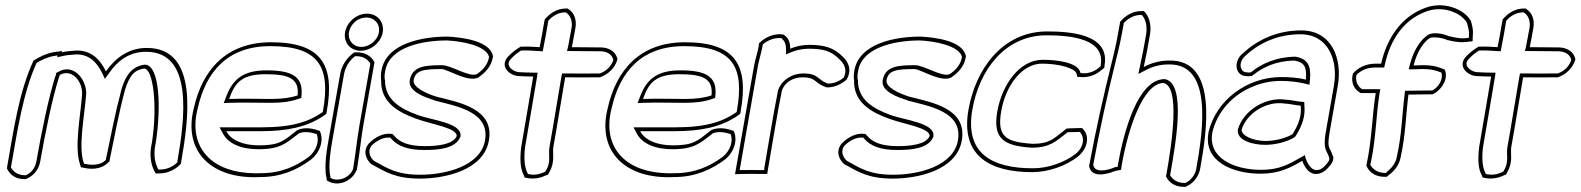

<svg xmlns="http://www.w3.org/2000/svg" viewBox="-20 -663 6133 745"><path d="M7 -9C19 15 39 32 75 32H80C109 21 130 -4 136 -36C156 -149 181 -274 209 -364C210 -367 211 -369 212 -372C239 -388 272 -377 290 -340C297 -325 300 -309 298 -292C293 -216 267 -91 291 -24L294 -14L305 -12C329 -6 370 -4 397 -30L405 -37L406 -45C425 -135 441 -225 465 -314C483 -371 501 -391 539 -397C575 -397 592 -249 569 -107L567 -97C560 -59 566 -25 578 -1L584 10H597C632 10 663 -6 682 -28L683 -35C711 -195 754 -478 549 -477C478 -477 427 -437 391 -386C371 -427 335 -474 265 -466C252 -465 237 -464 220 -460L221 -465L191 -461C159 -456 131 -441 110 -428C54 -307 33 -160 8 -17ZM22 -14 23 -17C48 -158 69 -302 122 -419C142 -431 165 -442 191 -446L203 -448L202 -441L221 -445C237 -449 250 -450 264 -451C326 -458 358 -418 377 -378L387 -357L403 -379C436 -427 481 -462 546 -462C732 -463 697 -201 668 -35V-33C652 -17 628 -5 600 -5H595L592 -10C581 -32 576 -62 582 -97L584 -107C606 -243 600 -412 542 -412H541H540C494 -405 469 -375 451 -316V-315C427 -225 410 -135 391 -45V-43L388 -40C370 -22 335 -21 312 -27H311H307L305 -31C283 -92 308 -216 314 -293C316 -315 311 -331 303 -348C283 -388 244 -407 206 -384L198 -380L197 -372C197 -372 195 -368 194 -365C166 -274 141 -149 121 -36C116 -10 101 8 80 17H78C49 17 32 4 22 -14Z M732 -243C690 -77 798 34 991 24C1071 24 1135 -5 1187 -44C1222 -72 1235 -115 1224 -147L1221 -155C1196 -164 1166 -171 1135 -159L1131 -156C1081 -117 1066 -99 985 -99C920 -99 875 -121 858 -154H993C1090 -154 1171 -169 1236 -214L1246 -221L1248 -231C1280 -410 1228 -499 1032 -499C857 -499 765 -391 732 -243ZM747 -242C779 -385 863 -484 1029 -484C1217 -484 1264 -404 1233 -231L1232 -228L1229 -226C1204 -209 1178 -196 1147 -187C1103 -174 1053 -169 996 -169H832L845 -145C865 -106 915 -84 983 -84C1067 -84 1090 -107 1138 -144L1140 -146C1163 -154 1186 -150 1208 -143L1210 -140C1219 -114 1207 -78 1179 -55C1128 -17 1069 9 993 9H992C973 10 957 9 940 8C789 -4 711 -102 747 -242ZM848 -263 868 -264C922 -266 979 -264 1031 -264C1075 -264 1109 -269 1137 -279L1149 -283L1150 -294C1157 -369 1108 -390 1014 -390C919 -390 880 -352 855 -281ZM869 -279C892 -345 921 -375 1011 -375C1104 -375 1141 -357 1135 -293C1110 -284 1076 -279 1033 -279C981 -279 924 -281 869 -279Z M1319 -538C1312 -499 1339 -466 1379 -466C1419 -466 1458 -498 1465 -537C1472 -577 1445 -610 1404 -610C1364 -610 1326 -578 1319 -538ZM1258 -138C1249 -88 1236 -17 1247 28L1248 37L1257 42C1295 61 1347 39 1363 -2L1365 -4V-7C1375 -61 1381 -129 1390 -178L1433 -421C1422 -444 1399 -460 1365 -460H1355L1346 -453C1323 -435 1305 -406 1300 -376ZM1334 -538C1340 -570 1369 -595 1401 -595C1434 -595 1456 -569 1450 -537C1445 -507 1414 -481 1382 -481C1350 -481 1329 -507 1334 -538ZM1273 -138 1315 -376C1320 -402 1335 -427 1354 -442L1358 -445H1362C1390 -445 1408 -432 1417 -416L1375 -178C1366 -129 1359 -58 1350 -8L1349 -5C1347 -2 1347 0 1345 3C1330 28 1293 42 1266 29L1262 27V23V22C1252 -18 1264 -88 1273 -138Z M1460 -389C1458 -377 1457 -364 1459 -350C1457 -265 1527 -227 1593 -203C1655 -180 1754 -167 1752 -135C1739 -104 1684 -96 1629 -96C1565 -96 1530 -111 1509 -137L1503 -143L1493 -144C1465 -146 1435 -130 1413 -108L1411 -106C1386 -76 1401 -43 1421 -26C1476 4 1514 30 1609 30C1706 30 1857 -2 1877 -118C1899 -243 1759 -266 1673 -288C1634 -300 1580 -325 1585 -352C1592 -391 1625 -395 1694 -395C1715 -395 1793 -344 1833 -361L1836 -362L1838 -364C1862 -380 1886 -405 1892 -439L1893 -444C1883 -505 1773 -518 1718 -521H1716C1623 -521 1479 -497 1460 -389ZM1421 -97 1422 -98 1423 -99C1442 -118 1469 -131 1490 -129H1495L1497 -126C1522 -97 1560 -81 1626 -81C1678 -81 1746 -85 1766 -131L1767 -134V-137C1770 -187 1653 -197 1600 -217C1534 -241 1473 -276 1474 -352V-353L1473 -354C1471 -367 1473 -379 1475 -389C1491 -480 1618 -506 1713 -506H1715C1773 -503 1868 -486 1878 -441L1877 -439C1872 -411 1852 -390 1831 -376L1830 -375H1829C1800 -363 1730 -410 1696 -410C1631 -410 1580 -407 1570 -352C1562 -308 1630 -285 1666 -274V-273C1757 -250 1881 -228 1862 -118C1844 -18 1709 15 1611 15C1520 15 1485 -9 1431 -39C1413 -55 1407 -79 1421 -97Z M1951 -443C1918 -407 1955 -371 1990 -368C2011 -367 2029 -366 2049 -366C2033 -274 2018 -180 2002 -90V-89C1997 -43 1999 -8 2012 16L2016 26L2027 28C2050 32 2074 29 2097 18L2107 14L2112 4C2135 -36 2123 -69 2127 -92C2143 -180 2157 -271 2173 -363C2216 -362 2260 -363 2302 -363H2308C2341 -375 2366 -399 2376 -433L2374 -440C2366 -465 2340 -479 2311 -479C2273 -479 2238 -480 2199 -480C2204 -504 2208 -530 2213 -556C2218 -586 2208 -613 2188 -626L2183 -630H2176C2141 -630 2113 -611 2094 -588L2092 -580C2086 -544 2081 -514 2074 -480C2054 -481 2032 -483 2007 -482H2000C1981 -470 1967 -460 1951 -443ZM1962 -434C1975 -448 1986 -457 2002 -467H2004C2029 -468 2049 -466 2070 -465L2086 -464L2089 -480C2096 -514 2101 -544 2107 -580L2108 -583C2124 -601 2146 -615 2173 -615H2175L2178 -613C2193 -603 2202 -581 2198 -556C2193 -530 2189 -505 2184 -481L2180 -465H2196C2235 -465 2271 -464 2309 -464C2334 -464 2353 -453 2359 -434V-433L2360 -430C2351 -405 2334 -388 2308 -378H2305C2263 -378 2219 -377 2176 -378H2161L2158 -363C2142 -271 2128 -180 2112 -92C2107 -61 2119 -36 2099 -2L2096 3L2092 4V5C2072 14 2053 17 2033 13L2028 12L2027 8L2026 7C2016 -13 2012 -45 2017 -89V-90C2033 -180 2048 -274 2064 -366L2066 -381H2051C2032 -381 2015 -382 1994 -383C1984 -384 1973 -388 1965 -395C1951 -407 1949 -420 1962 -434Z M2338 -243C2296 -77 2404 34 2597 24C2677 24 2741 -5 2793 -44C2828 -72 2841 -115 2830 -147L2827 -155C2802 -164 2772 -171 2741 -159L2737 -156C2687 -117 2672 -99 2591 -99C2526 -99 2481 -121 2464 -154H2599C2696 -154 2777 -169 2842 -214L2852 -221L2854 -231C2886 -410 2834 -499 2638 -499C2463 -499 2371 -391 2338 -243ZM2353 -242C2385 -385 2469 -484 2635 -484C2823 -484 2870 -404 2839 -231L2838 -228L2835 -226C2810 -209 2784 -196 2753 -187C2709 -174 2659 -169 2602 -169H2438L2451 -145C2471 -106 2521 -84 2589 -84C2673 -84 2696 -107 2744 -144L2746 -146C2769 -154 2792 -150 2814 -143L2816 -140C2825 -114 2813 -78 2785 -55C2734 -17 2675 9 2599 9H2598C2579 10 2563 9 2546 8C2395 -4 2317 -102 2353 -242ZM2454 -263 2474 -264C2528 -266 2585 -264 2637 -264C2681 -264 2715 -269 2743 -279L2755 -283L2756 -294C2763 -369 2714 -390 2620 -390C2525 -390 2486 -352 2461 -281ZM2475 -279C2498 -345 2527 -375 2617 -375C2710 -375 2747 -357 2741 -293C2716 -284 2682 -279 2639 -279C2587 -279 2530 -281 2475 -279Z M2832 13 2858 12C2883 11 2905 12 2932 12H2957L2961 -13C2979 -114 2994 -214 3014 -312C3025 -343 3056 -363 3094 -363C3148 -363 3136 -343 3184 -325L3188 -324H3192C3220 -324 3245 -337 3265 -354C3289 -396 3267 -427 3252 -441C3216 -479 3178 -489 3117 -489C3091 -488 3070 -484 3046 -474C3047 -495 3040 -515 3024 -526L3020 -529C2985 -535 2953 -519 2934 -503L2925 -495L2924 -485C2920 -460 2911 -435 2906 -408ZM2850 -3 2921 -408C2926 -434 2934 -458 2939 -485V-489L2943 -493C2958 -506 2985 -518 3012 -515L3013 -514H3014L3013 -513C3025 -505 3030 -490 3030 -472V-452L3049 -460C3071 -469 3091 -473 3115 -474C3175 -474 3206 -466 3240 -430C3254 -417 3269 -393 3254 -362C3237 -348 3217 -339 3195 -339H3193H3191C3151 -354 3156 -378 3097 -378C3054 -378 3015 -354 3000 -315L2999 -314V-312C2979 -213 2964 -114 2946 -13L2945 -3H2935C2908 -3 2886 -4 2860 -3Z M3295 -389C3293 -377 3292 -364 3294 -350C3292 -265 3362 -227 3428 -203C3490 -180 3589 -167 3587 -135C3574 -104 3519 -96 3464 -96C3400 -96 3365 -111 3344 -137L3338 -143L3328 -144C3300 -146 3270 -130 3248 -108L3246 -106C3221 -76 3236 -43 3256 -26C3311 4 3349 30 3444 30C3541 30 3692 -2 3712 -118C3734 -243 3594 -266 3508 -288C3469 -300 3415 -325 3420 -352C3427 -391 3460 -395 3529 -395C3550 -395 3628 -344 3668 -361L3671 -362L3673 -364C3697 -380 3721 -405 3727 -439L3728 -444C3718 -505 3608 -518 3553 -521H3551C3458 -521 3314 -497 3295 -389ZM3256 -97 3257 -98 3258 -99C3277 -118 3304 -131 3325 -129H3330L3332 -126C3357 -97 3395 -81 3461 -81C3513 -81 3581 -85 3601 -131L3602 -134V-137C3605 -187 3488 -197 3435 -217C3369 -241 3308 -276 3309 -352V-353L3308 -354C3306 -367 3308 -379 3310 -389C3326 -480 3453 -506 3548 -506H3550C3608 -503 3703 -486 3713 -441L3712 -439C3707 -411 3687 -390 3666 -376L3665 -375H3664C3635 -363 3565 -410 3531 -410C3466 -410 3415 -407 3405 -352C3397 -308 3465 -285 3501 -274V-273C3592 -250 3716 -228 3697 -118C3679 -18 3544 15 3446 15C3355 15 3320 -9 3266 -39C3248 -55 3242 -79 3256 -97Z M3738 -238C3705 -53 3828 5 3985 5C4049 5 4117 -20 4162 -55C4203 -89 4206 -134 4186 -158L4179 -166H4166C4155 -165 4135 -166 4118 -164L4111 -158C4068 -125 4053 -105 3987 -105C3881 -112 3848 -133 3865 -232C3882 -330 3945 -416 4023 -416C4088 -416 4150 -399 4157 -378L4160 -365L4174 -364C4206 -361 4237 -375 4256 -393L4265 -400L4266 -410C4287 -531 4132 -541 4043 -541C3868 -541 3765 -392 3738 -238ZM3753 -238C3779 -388 3877 -526 4041 -526C4134 -526 4269 -513 4251 -410V-406L4247 -403C4231 -388 4205 -376 4178 -379H4173L4171 -385C4160 -418 4091 -431 4026 -431C3935 -431 3868 -333 3850 -232C3831 -125 3874 -97 3983 -90H3984C4054 -90 4077 -115 4119 -147L4122 -150C4138 -151 4155 -150 4165 -151H4171L4173 -147C4188 -129 4187 -94 4154 -66C4111 -33 4048 -10 3988 -10C3834 -10 3722 -64 3753 -238Z M4206 -19 4207 -14C4221 39 4308 0 4308 0L4330 -4L4333 -25C4356 -156 4413 -339 4494 -341C4560 -329 4528 -110 4506 13L4504 21C4516 46 4539 62 4574 62H4580L4586 59C4612 47 4632 20 4637 -9C4662 -149 4708 -433 4516 -428C4481 -428 4448 -419 4418 -403C4427 -444 4434 -482 4442 -528C4448 -561 4441 -593 4425 -613L4418 -620H4408C4374 -620 4345 -601 4326 -578L4325 -570C4316 -519 4310 -485 4297 -434C4259 -280 4235 -173 4207 -24ZM4222 -22V-24C4250 -173 4273 -279 4311 -433C4324 -484 4331 -519 4340 -570V-573C4356 -591 4380 -605 4406 -605H4410L4413 -602C4427 -585 4432 -557 4427 -528C4419 -482 4412 -445 4403 -404L4397 -376L4424 -390C4452 -405 4481 -413 4514 -413C4687 -417 4648 -156 4622 -9C4618 15 4601 37 4581 46L4579 47H4577C4548 47 4530 34 4520 16L4521 13C4541 -102 4585 -340 4500 -356H4498H4497C4394 -353 4340 -150 4318 -25L4317 -16L4305 -14L4303 -13L4301 -12C4281 -4 4231 10 4223 -20Z M4669 -147C4649 -36 4764 11 4871 11C4945 11 4988 -13 5033 -39C5039 -22 5054 9 5082 12C5107 14 5126 -3 5136 -15C5146 -26 5156 -39 5153 -56L5152 -57C5140 -95 5129 -82 5138 -143L5171 -331C5189 -433 5149 -545 5029 -545C4938 -545 4861 -510 4805 -458C4776 -437 4768 -395 4793 -375C4804 -367 4819 -366 4837 -368L4844 -373C4880 -402 4932 -427 5002 -428C5043 -421 5051 -402 5047 -354C5017 -362 4980 -364 4952 -364C4818 -364 4698 -274 4669 -149ZM4684 -147V-149C4704 -233 4766 -298 4846 -329C4878 -342 4914 -349 4950 -349C4977 -349 5013 -346 5041 -339L5061 -334L5063 -355C5068 -406 5055 -435 5007 -443H5006H5005C4931 -442 4874 -415 4836 -384L4833 -382C4817 -381 4809 -383 4803 -387C4800 -389 4800 -392 4798 -394C4788 -409 4796 -434 4813 -447L4814 -448C4867 -497 4939 -530 5026 -530C5134 -530 5173 -429 5156 -331L5123 -143C5114 -80 5128 -82 5138 -50V-48C5139 -41 5134 -34 5125 -24C5116 -13 5103 -2 5086 -3C5067 -5 5053 -29 5047 -46L5043 -61L5027 -52C4982 -26 4944 -4 4874 -4C4768 -4 4667 -50 4684 -147ZM4783 -160C4778 -118 4841 -101 4889 -101C4931 -101 4973 -113 5001 -129L5005 -132L5008 -136C5034 -177 5046 -215 5041 -257V-267L5030 -268C5008 -270 4993 -275 4972 -276H4971C4890 -289 4805 -233 4784 -163V-162ZM4798 -161C4817 -222 4893 -273 4966 -261H4968C4987 -260 5003 -255 5027 -253C5031 -215 5020 -181 4995 -142C4971 -128 4930 -116 4891 -116C4842 -116 4795 -137 4798 -161Z M5228 -370C5223 -343 5233 -318 5255 -305L5259 -302H5318C5304 -212 5303 -119 5283 -27L5282 -20C5292 5 5317 23 5351 23H5361L5369 16C5390 1 5410 -23 5415 -54C5434 -139 5435 -218 5445 -296C5473 -296 5502 -297 5531 -297H5539C5569 -311 5597 -348 5589 -384L5586 -393L5576 -397C5552 -407 5527 -411 5496 -410C5486 -410 5476 -409 5465 -409C5479 -466 5506 -501 5527 -515C5536 -521 5576 -518 5597 -507H5599C5630 -499 5655 -498 5668 -500L5694 -503L5695 -528C5697 -548 5692 -566 5687 -583L5686 -584C5660 -628 5579 -662 5504 -630C5417 -596 5362 -516 5339 -416H5318C5282 -416 5251 -402 5230 -378ZM5243 -370 5244 -373C5262 -391 5286 -401 5316 -401H5351L5354 -415C5376 -512 5428 -585 5508 -616C5575 -645 5649 -614 5672 -575V-574C5677 -557 5681 -543 5680 -526L5679 -516L5669 -515C5659 -513 5636 -514 5606 -522H5604H5603C5580 -533 5539 -540 5520 -527C5493 -509 5465 -470 5450 -410L5446 -394H5462C5474 -394 5484 -395 5494 -395C5524 -396 5546 -392 5569 -383L5573 -381L5574 -378C5579 -351 5560 -324 5538 -312H5534C5505 -312 5476 -311 5448 -311H5432L5430 -295C5420 -216 5419 -138 5400 -55V-54C5395 -28 5378 -9 5361 4V5L5358 8H5354C5327 8 5306 -6 5297 -24L5298 -27C5319 -122 5319 -213 5333 -302L5336 -317H5266C5265 -318 5265 -317 5264 -318C5247 -329 5239 -348 5243 -370Z M5668 -443C5635 -407 5672 -371 5707 -368C5728 -367 5746 -366 5766 -366C5750 -274 5735 -180 5719 -90V-89C5714 -43 5716 -8 5729 16L5733 26L5744 28C5767 32 5791 29 5814 18L5824 14L5829 4C5852 -36 5840 -69 5844 -92C5860 -180 5874 -271 5890 -363C5933 -362 5977 -363 6019 -363H6025C6058 -375 6083 -399 6093 -433L6091 -440C6083 -465 6057 -479 6028 -479C5990 -479 5955 -480 5916 -480C5921 -504 5925 -530 5930 -556C5935 -586 5925 -613 5905 -626L5900 -630H5893C5858 -630 5830 -611 5811 -588L5809 -580C5803 -544 5798 -514 5791 -480C5771 -481 5749 -483 5724 -482H5717C5698 -470 5684 -460 5668 -443ZM5679 -434C5692 -448 5703 -457 5719 -467H5721C5746 -468 5766 -466 5787 -465L5803 -464L5806 -480C5813 -514 5818 -544 5824 -580L5825 -583C5841 -601 5863 -615 5890 -615H5892L5895 -613C5910 -603 5919 -581 5915 -556C5910 -530 5906 -505 5901 -481L5897 -465H5913C5952 -465 5988 -464 6026 -464C6051 -464 6070 -453 6076 -434V-433L6077 -430C6068 -405 6051 -388 6025 -378H6022C5980 -378 5936 -377 5893 -378H5878L5875 -363C5859 -271 5845 -180 5829 -92C5824 -61 5836 -36 5816 -2L5813 3L5809 4V5C5789 14 5770 17 5750 13L5745 12L5744 8L5743 7C5733 -13 5729 -45 5734 -89V-90C5750 -180 5765 -274 5781 -366L5783 -381H5768C5749 -381 5732 -382 5711 -383C5701 -384 5690 -388 5682 -395C5668 -407 5666 -420 5679 -434Z"/></svg>

Font: Snowfall
Style: BlkOlObl
Weight: 900
Designer: Jasper
Foundry: Cannot Into Space Fonts
Version: Version 0.9